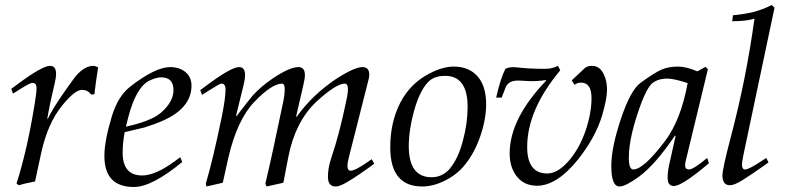

<svg xmlns="http://www.w3.org/2000/svg" viewBox="-20 -731 3141 767"><path d="M372 -462Q362 -399 357 -354H343Q331 -372 307 -372Q279 -372 228 -309Q171 -239 145 -122L120 -6Q77 2 55 9L46 2Q88 -129 117 -307L119 -319Q126 -361 126 -379Q126 -400 109 -400Q100 -400 59 -374L32 -357L25 -376L52 -396Q149 -468 180 -468Q204 -468 204 -436Q204 -420 198 -396Q180 -322 169 -258L171 -256Q186 -291 242 -371Q280 -425 288 -433Q321 -468 353 -468Q360 -468 372 -462Z M745 -389Q745 -297 624 -246Q601 -236 558 -222L478 -203Q470 -160 470 -121Q470 -30 548 -30Q600 -30 677 -86L700 -103L708 -84Q587 16 515 16Q397 16 397 -108Q397 -168 427 -267Q451 -346 499 -384Q600 -463 660 -463Q697 -463 721 -443Q745 -423 745 -389ZM673 -371Q673 -422 624 -422Q605 -422 579 -410Q524 -385 492 -261L483 -225Q548 -239 589 -259Q623 -275 648 -306.5Q673 -338 673 -371Z M1465 -95 1475 -77Q1410 -29 1369 -5Q1338 14 1321 14Q1290 14 1290 -25Q1290 -60 1303 -99Q1335 -192 1363 -327Q1379 -397 1358 -397Q1322 -397 1242 -323Q1159 -243 1132 -105L1112 -1L1045 14L1040 3Q1067 -110 1112 -327Q1125 -397 1107 -397Q1066 -397 996 -324Q927 -252 892 -100L870 -1L805 14L802 3Q830 -90 866 -265Q881 -339 881 -374Q881 -397 864 -397Q858 -397 814 -369L787 -352L780 -371L807 -391Q904 -463 935 -463Q959 -463 959 -431Q959 -415 953 -391L923 -269L925 -267Q970 -326 990 -350Q1024 -387 1070 -418Q1137 -463 1172 -463Q1198 -463 1198 -431Q1198 -418 1192 -392L1163 -266L1165 -264Q1227 -352 1326 -418Q1397 -463 1428 -463Q1455 -463 1455 -433Q1455 -420 1448 -396L1375 -108Q1368 -81 1368 -69Q1368 -49 1381 -49Q1397 -49 1440 -78Z M1922 -315Q1922 -255 1899 -188Q1876 -121 1839 -75Q1809 -36 1760.5 -11Q1712 14 1667 14Q1539 14 1539 -142Q1539 -243 1579 -320.5Q1619 -398 1695 -437Q1748 -465 1793 -465Q1857 -465 1892 -421Q1922 -382 1922 -315ZM1848 -304Q1848 -428 1758 -428Q1721 -428 1699 -411Q1660 -380 1634 -288Q1613 -212 1613 -147Q1613 -23 1704 -23Q1746 -23 1775 -55Q1811 -97 1830 -172Q1848 -240 1848 -304Z M2405 -372Q2405 -338 2386 -272Q2360 -184 2290 -95Q2205 11 2125 11Q2073 11 2043 -28Q2016 -64 2016 -118Q2016 -257 2162 -409L2161 -411Q2124 -406 2095 -407Q2088 -407 2058 -409Q2012 -412 2000 -382L1984 -341H1962Q1980 -420 1999 -456Q2017 -465 2042 -462Q2095 -456 2157 -456Q2186 -456 2209 -468L2218 -450Q2086 -292 2086 -144Q2086 -38 2166 -38Q2210 -38 2256 -93Q2295 -140 2319 -208Q2343 -279 2343 -339Q2343 -401 2301 -401Q2286 -401 2275 -392L2264 -410L2313 -456Q2324 -468 2345 -468Q2376 -468 2392 -434Q2405 -408 2405 -372Z M2805 -100 2812 -79Q2705 12 2672 12Q2647 12 2647 -20Q2647 -45 2653 -72L2679 -188L2676 -189Q2598 -73 2531 -24Q2478 14 2455 14Q2422 14 2422 -68Q2422 -141 2460 -255Q2499 -372 2540 -401Q2595 -441 2623 -453Q2651 -465 2688 -465Q2721 -465 2766 -446L2798 -464L2808 -455L2719 -87Q2711 -54 2732 -54Q2750 -54 2805 -100ZM2727 -399Q2673 -417 2646 -417Q2603 -417 2580 -393Q2564 -375 2544 -325Q2492 -188 2492 -100Q2492 -54 2510 -54Q2551 -54 2637 -168Q2700 -252 2727 -399Z M3063 -711 3074 -700 2950 -113Q2944 -84 2944 -74Q2944 -54 2956 -54Q2971 -54 3015 -83L3041 -100L3050 -82Q2983 -34 2944 -10Q2913 9 2896 9Q2866 9 2866 -30Q2866 -56 2898 -178Q2961 -415 2994 -657Q2969 -647 2905 -646L2908 -670Q2951 -674 2986 -682Q3028 -693 3063 -711Z"/></svg>

Font: GFS Didot
Style: Italic
Weight: 400
Italic angle: -12°
Designer: Takis Katsoulidis and George D. Matthiopoulos
Foundry: George Matthiopoulos and Takis Katsoulidis
Version: Version 1.0